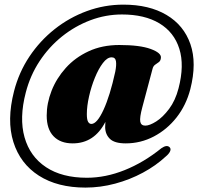

<svg xmlns="http://www.w3.org/2000/svg" viewBox="-20 -704 876 849"><path d="M536 -70Q486.5 -70 466 -90Q445.5 -110 445 -141.5Q445 -151.5 446 -165Q397 -70 301.5 -70Q247 -70 216.8 -101.5Q186.5 -133 186.5 -193Q186.5 -247.5 208 -302.5Q229.5 -357.5 270.8 -403.5Q312 -449.5 371.8 -477.2Q431.5 -505 507.5 -505Q598.5 -505 646.2 -487.5Q694 -470 691.5 -448.5Q690.5 -435.5 682.5 -429.5Q674.5 -423.5 666 -417.8Q657.5 -412 654.5 -399.5L609.5 -230.5Q597 -184 600.2 -166.2Q603.5 -148.5 622.5 -148.5Q641.5 -148.5 670.8 -167Q700 -185.5 727.8 -222.5Q755.5 -259.5 769.5 -313.5Q796 -415 773 -488.2Q750 -561.5 684.8 -600.8Q619.5 -640 519.5 -640Q447.5 -640 379.8 -614.5Q312 -589 254.2 -542.8Q196.5 -496.5 155 -433.5Q113.5 -370.5 94 -295Q64.5 -182 88.5 -97Q112.5 -12 183.2 35Q254 82 364 82Q447 82 531.2 48.2Q615.5 14.5 693.5 -48.5Q718 -65.5 730.5 -52.5Q737 -45.5 731.8 -34.2Q726.5 -23 713 -12Q669.5 28.5 612 59.5Q554.5 90.5 489.2 108Q424 125.5 358 125.5Q234.5 125.5 152 72.8Q69.5 20 39.2 -76Q9 -172 42 -300.5Q63.5 -384 110 -453.8Q156.5 -523.5 221.5 -575Q286.5 -626.5 364.2 -655Q442 -683.5 525.5 -683.5Q639.5 -683.5 716.2 -638Q793 -592.5 822 -508.8Q851 -425 821.5 -309.5Q803 -238.5 760.8 -184.8Q718.5 -131 660.2 -100.5Q602 -70 536 -70ZM364 -199.5Q364 -175 369.5 -165.5Q375 -156 384 -156Q409 -156 437.8 -218.5Q466.5 -281 489.5 -386Q495.5 -416 492.8 -433.2Q490 -450.5 473.5 -450.5Q454 -450.5 434.8 -425Q415.5 -399.5 399.5 -360.2Q383.5 -321 373.8 -277.8Q364 -234.5 364 -199.5Z"/></svg>

Font: Fraunces 144pt Soft Black
Style: Italic
Weight: 900
Italic angle: -16°
Version: Version 1.000;[b76b70a41]